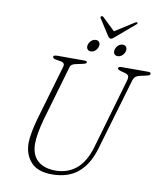

<svg xmlns="http://www.w3.org/2000/svg" viewBox="-104 -1067 987 1164"><g transform="rotate(10 389.5 -485.0)"><path d="M521 -195 646.5 -627.5Q651 -644.5 646.8 -654Q642.5 -663.5 625 -668.5L601 -674.5Q578.5 -681 578.5 -688.5Q578.5 -700 600 -700H762.5Q779 -700 779 -691Q779 -685 775.2 -681.8Q771.5 -678.5 756.5 -675.5L722 -668Q704 -664.5 692.8 -656.5Q681.5 -648.5 675.5 -627.5L547 -190.5Q518 -90.5 456.8 -38.2Q395.5 14 294.5 14Q207 14 165.2 -32.5Q123.5 -79 123.5 -150Q123.5 -178 131.5 -219.5Q139.5 -261 151 -301.5L250 -640Q258 -665 230.5 -670L200 -675.5Q179.5 -678.5 179.5 -690Q179.5 -700 205 -700H371Q386.5 -700 386.5 -691.5Q386.5 -686.5 380.5 -683.5Q374.5 -680.5 359.5 -677.5L322.5 -669.5Q309 -667 300 -661.2Q291 -655.5 287.5 -642.5L188 -301Q176 -255.5 169.5 -218.2Q163 -181 163 -152.5Q163 -83.5 202.5 -48Q242 -12.5 312 -12.5Q388 -12.5 441 -57Q494 -101.5 521 -195ZM398 -761Q383 -761 376.2 -772Q369.5 -783 373.5 -798Q378 -813.5 390.2 -824.2Q402.5 -835 418 -835Q432.5 -835 439.2 -824.2Q446 -813.5 442 -798Q437.5 -783 425.2 -772Q413 -761 398 -761ZM563.5 -761Q548.5 -761 541.8 -772Q535 -783 539.5 -798Q543.5 -813.5 555.8 -824.2Q568 -835 583.5 -835Q598.5 -835 605 -824.2Q611.5 -813.5 607.5 -798Q603.5 -783 591 -772Q578.5 -761 563.5 -761ZM524.5 -869.5Q512 -858 504 -858Q495 -858 487 -869.5L422.5 -970Q417.5 -977.5 425 -982.5Q431 -985.5 437.5 -980L515.5 -905.5L632.5 -980Q642 -985.5 646.5 -982.5Q651.5 -978 642 -970Z"/></g></svg>

Font: Fraunces 9pt S050 Thin
Style: Italic
Weight: 100
Italic angle: -16°
Version: Version 1.000; ttfautohint (v1.8.3)